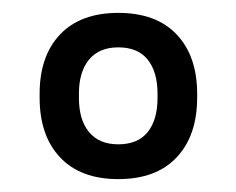

<svg xmlns="http://www.w3.org/2000/svg" viewBox="-20 -671 367 298"><path d="M163.5 -393Q105 -393 73.2 -426.8Q41.5 -460.5 41.5 -519.5V-525.5Q41.5 -584 73.2 -617.5Q105 -651 163.5 -651Q222.5 -651 254.2 -617.5Q286 -584 286 -525.5V-519.5Q286 -460.5 254.2 -426.8Q222.5 -393 163.5 -393ZM163.5 -447Q194 -447 209.2 -466Q224.5 -485 224.5 -519V-525.5Q224.5 -559.5 209.2 -578.5Q194 -597.5 163.5 -597.5Q134 -597.5 118.2 -578.5Q102.5 -559.5 102.5 -525.5V-519Q102.5 -485 118.2 -466Q134 -447 163.5 -447Z"/></svg>

Font: Anek Malayalam Medium
Style: Regular
Weight: 400
Version: Version 1.003